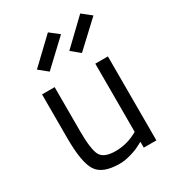

<svg xmlns="http://www.w3.org/2000/svg" viewBox="-185 -871 901 990"><g transform="rotate(-30 265.5 -376.5)"><path d="M459 -500V0H384V-35L363 -24Q342 -12 305 -1Q268 10 236 10Q134 10 100.5 -43Q67 -96 67 -239Q67 -239 67 -500H142V-240Q142 -131 161 -94Q180 -57 250.5 -57Q321 -57 384 -94V-500ZM301 -624 446 -763 500 -720 352 -582ZM108 -624 253 -762 307 -720 160 -582Z"/></g></svg>

Font: Titillium Web[RUS by Daymarius]
Style: Regular
Weight: 400
Designer: Cyrillization by Daymarius
Foundry: Cyrillization by Daymarius
Version: Version 1.002 September 11, 2018